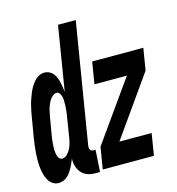

<svg xmlns="http://www.w3.org/2000/svg" viewBox="-130 -829 857 932"><g transform="rotate(-15 298.5 -363.5)"><path d="M52 8Q34 8 20.5 -1.5Q7 -11 -1 -26Q-9 -41 -13 -58Q-17 -75 -18.5 -92Q-20 -109 -20 -127Q-20 -145 -18.5 -162.5Q-17 -180 -15 -198Q-13 -216 -10 -234L7 -334Q9 -348 12 -362.5Q15 -377 18.5 -391.5Q22 -406 27 -420Q32 -434 37.5 -448Q43 -462 50.5 -475Q58 -488 68.5 -500.5Q79 -513 93 -520.5Q107 -528 120 -528Q134 -528 145.5 -522.5Q157 -517 164.5 -508Q172 -499 177 -487Q182 -475 185 -462.5Q188 -450 190 -437Q192 -424 193 -411L246 -735H335L236 -132Q235 -127 235 -122Q235 -117 237 -112.5Q239 -108 242.5 -105Q246 -102 251 -102H265L258 8H232Q212 8 194.5 1.5Q177 -5 165 -19Q153 -33 147.5 -51.5Q142 -70 143 -90Q138 -79 133.5 -68Q129 -57 123.5 -47Q118 -37 111 -27Q104 -17 95 -9Q86 -1 74 3.5Q62 8 52 8ZM98 -102Q111 -102 122 -112.5Q133 -123 139.5 -135.5Q146 -148 150 -161.5Q154 -175 156 -188L172 -288Q174 -297 175 -306Q176 -315 177 -324Q178 -333 178.5 -342Q179 -351 179 -360Q179 -369 178.5 -378Q178 -387 175.5 -395Q173 -403 167.5 -410.5Q162 -418 154 -418Q144 -418 135 -411Q126 -404 120 -395Q114 -386 109.5 -376Q105 -366 102 -356Q99 -346 97 -336Q95 -326 93 -316L76 -216Q75 -208 74 -200Q73 -192 72.5 -184Q72 -176 71.5 -167.5Q71 -159 71.5 -151.5Q72 -144 73 -136Q74 -128 76.5 -121Q79 -114 84.5 -108Q90 -102 98 -102ZM274 0 292 -110 505 -410H342L360 -520H617L599 -410L387 -110H549L531 0Z"/></g></svg>

Font: Iosevka Extrabold Extended
Style: Italic
Weight: 800
Width: 7
Italic angle: -9°
Monospace: yes
Designer: Belleve Invis
Foundry: Belleve Invis
Version: Version 32.5.0; ttfautohint (v1.8.4)